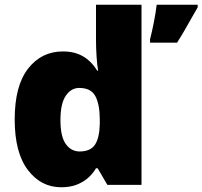

<svg xmlns="http://www.w3.org/2000/svg" viewBox="-20 -780 854 810"><path d="M238 10Q153 10 97.5 -63Q42 -136 42 -276Q42 -418 98.5 -490.5Q155 -563 245 -563Q282 -563 309 -552.5Q336 -542 356 -523.5Q376 -505 390 -482H394Q390 -503 387.5 -540Q385 -577 385 -612V-760H577V0H433L392 -70H385Q372 -48 352 -30Q332 -12 304 -1Q276 10 238 10ZM316 -141Q362 -141 381 -170Q400 -199 401 -259V-274Q401 -339 382.5 -374Q364 -409 314 -409Q280 -409 257.5 -376Q235 -343 235 -273Q235 -204 257.5 -172.5Q280 -141 316 -141ZM814 -749Q800 -725 787 -702Q774 -679 760 -654.5Q746 -630 727 -600H613V-614Q617 -629 621 -647.5Q625 -666 629 -685.5Q633 -705 636 -724.5Q639 -744 641 -760H814Z"/></svg>

Font: Noto Sans Thai Black
Style: Regular
Weight: 900
Version: Version 2.001